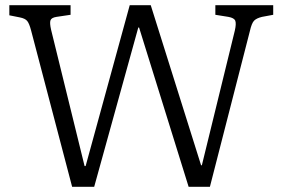

<svg xmlns="http://www.w3.org/2000/svg" viewBox="-20 -720 1089 740"><path d="M258 0 100 -602Q93 -629 85 -639Q77 -649 56 -653L16 -661V-700H252V-663L198 -655Q178 -652 174.5 -641.5Q171 -631 177 -605L306 -80H310L480 -700H561L755 -83H758L885 -602Q891 -628 887 -639.5Q883 -651 860 -655L810 -663V-700H1033V-663L990 -655Q969 -650 959.5 -640.5Q950 -631 943 -600L789 0H707L516 -614H513L343 0Z"/></svg>

Font: Literata 12pt Light
Style: Regular
Weight: 300
Designer: Latin by Veronika Burian and Jose Scaglione. Greek by Irene Vlachou. Cyrillic by Vera Evstafieva.
Foundry: TypeTogether
Version: Version 3.002